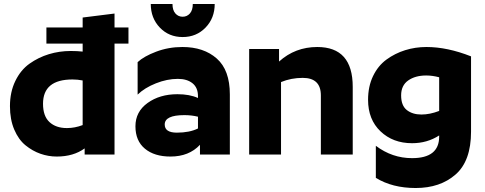

<svg xmlns="http://www.w3.org/2000/svg" viewBox="-20 -776 2433 964"><path d="M344 -377Q196 -377 196 -255Q196 -193 228.5 -163Q261 -133 316 -133Q356 -133 395 -148V-372Q370 -377 344 -377ZM213 -557V-638H395V-688L555 -708V-638H625V-557H555V0H405V-31Q349 10 265 10Q223 10 183 -4Q143 -18 108 -46.5Q73 -75 51.5 -125.5Q30 -176 30 -243Q30 -314 57 -369.5Q84 -425 128.5 -456.5Q173 -488 225.5 -504Q278 -520 335 -520Q368 -520 395 -517V-557Z M868 -110Q932 -110 974 -131V-190Q942 -198 906 -198Q807 -198 807 -151Q807 -110 868 -110ZM974 -293Q974 -336 946.5 -358Q919 -380 873 -380Q819 -380 762.5 -357.5Q706 -335 671 -301V-464Q702 -493 764 -516.5Q826 -540 896 -540Q1003 -540 1068.5 -482Q1134 -424 1134 -302V0H984V-49Q929 10 836 10Q755 10 707.5 -29.5Q660 -69 660 -142Q660 -215 721 -259Q782 -303 871 -303Q932 -303 974 -284ZM737 -756H846Q846 -725 860.5 -708.5Q875 -692 897 -692Q919 -692 933.5 -708.5Q948 -725 948 -756H1058Q1058 -685 1012 -637.5Q966 -590 897 -590Q828 -590 782.5 -637.5Q737 -685 737 -756Z M1500 -385Q1442 -385 1391 -364V0H1231V-530H1381V-467Q1462 -540 1573 -540Q1751 -540 1751 -340V0H1591V-297Q1591 -385 1500 -385Z M2096 -201Q2138 -201 2185 -219V-388Q2151 -397 2120 -397Q2065 -397 2029.5 -372Q1994 -347 1994 -297Q1994 -246 2022.5 -223.5Q2051 -201 2096 -201ZM2345 -115Q2345 32 2267.5 100Q2190 168 2067 168Q1950 168 1867 117V-44Q1949 18 2049 18Q2185 18 2185 -90V-96Q2125 -57 2049 -57Q1953 -57 1890.5 -116.5Q1828 -176 1828 -275Q1828 -342 1853 -394Q1878 -446 1920.5 -477Q1963 -508 2014 -524Q2065 -540 2121 -540Q2226 -540 2345 -493Z"/></svg>

Font: Roundo
Style: Bold
Weight: 700
Designer: Namrata Goyal (Gurmukhi), Shiva Nallaperumal (Latin)
Foundry: Indian Type Foundry
Version: Version 1.000;PS 1.0;hotconv 1.0.88;makeotf.lib2.5.647800